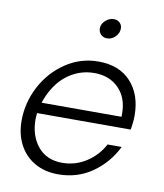

<svg xmlns="http://www.w3.org/2000/svg" viewBox="-86 -844 790 925"><g transform="rotate(10 308.5 -381.5)"><path d="M43 -214Q43 -303 85 -382.5Q127 -462 199.5 -510.5Q272 -559 359 -559Q461 -559 518 -497Q575 -435 575 -332Q575 -300 568 -263H110Q108 -243 108 -233Q108 -152 151 -100Q194 -48 270 -48Q335 -48 388.5 -83Q442 -118 471 -173H540Q500 -92 427.5 -41Q355 10 260 10Q195 10 145.5 -18.5Q96 -47 69.5 -98Q43 -149 43 -214ZM514 -316V-332Q514 -409 468.5 -455Q423 -501 350 -501Q290 -501 239.5 -471.5Q189 -442 156 -388Q136 -356 123 -316ZM337 -718Q337 -739 355.5 -756Q374 -773 396 -773Q414 -773 425.5 -762Q437 -751 437 -734Q437 -711 419.5 -693.5Q402 -676 379 -676Q361 -676 349 -688Q337 -700 337 -718Z"/></g></svg>

Font: Open Sauce One Light Italic
Style: Regular
Weight: 300
Italic angle: -10°
Designer: Alfredo Marco Pradil
Foundry: Creative Sauce Fz LLC
Version: Version 1.477